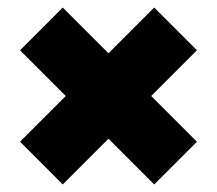

<svg xmlns="http://www.w3.org/2000/svg" viewBox="-20 -634 574 508"><path d="M146 -146 33 -259 154 -380 33 -501 146 -614 267 -493 388 -614 501 -501 380 -380 501 -259 388 -146 267 -267Z"/></svg>

Font: Encode Sans Black
Style: Regular
Weight: 900
Designer: Multiple Designers
Foundry: Impallari Type
Version: Version 3.002; ttfautohint (v1.8.3) -l 8 -r 50 -G 200 -x 14 